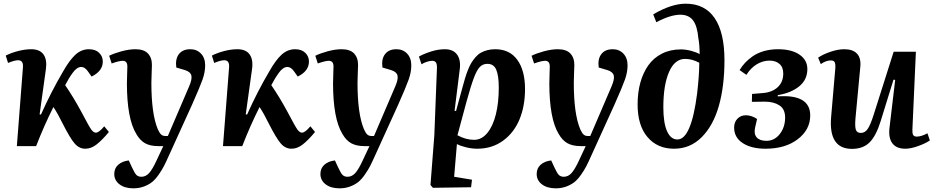

<svg xmlns="http://www.w3.org/2000/svg" viewBox="-20 -796 5091 1046"><path d="M230 -418.9 195.8 -172.9 203.1 -171.9Q259.3 -297.4 323.2 -405.8Q358.4 -468.3 390.9 -498Q423.3 -527.8 464.8 -527.8Q500 -527.8 520 -508.3Q540 -488.8 540 -460.9Q540 -408.7 479 -378.9L460 -405.8Q442.4 -431.2 422.9 -431.2Q398.4 -431.2 375 -397.9Q356.4 -373 335 -332Q379.4 -267.6 420.9 -190.9Q466.8 -103.5 478.5 -88.4Q490.2 -73.7 502 -73.2Q519 -73.2 547.9 -107.9L573.2 -77.1Q537.6 -33.7 507.3 -9.8Q477.1 14.2 444.8 14.2Q411.6 14.2 387 -13.9Q362.3 -42 320.8 -124Q295.9 -175.3 271 -212.9Q219.7 -110.8 176.8 0H71.8L105 -429.2Q107.9 -467.8 79.1 -467.8Q59.1 -467.8 23.9 -453.1L11.2 -493.2Q41 -508.3 79.1 -518.1Q117.2 -527.8 149.9 -527.8Q196.8 -527.8 217 -499.3Q237.3 -470.7 230 -418.9Z M1026.9 -227.1 899.4 53.2Q884.3 87.4 873 109.1Q861.8 130.9 844 156.2Q826.2 181.6 808.1 196Q790 210.4 763.9 220.2Q737.8 230 706.5 230Q659.7 230 631.1 208.3Q602.5 186.5 602.5 151.9Q602.5 120.6 624.3 101.3Q646 82 681.6 78.1L698.7 115.2Q713.4 147 723.1 157Q732.9 167 750.5 167Q774.4 167 792.7 146.5Q811 126 833.5 77.1L869.6 0H842.8Q799.3 0 771.2 -15.1Q743.2 -30.3 722.7 -65.9Q671.4 -149.4 671.4 -342.8Q671.4 -356.4 672.6 -390.4Q673.8 -424.3 673.8 -434.1Q673.8 -464.8 648.4 -464.8Q629.4 -464.8 588.4 -450.2L574.7 -492.2Q599.6 -504.9 641.4 -516.4Q683.1 -527.8 717.8 -527.8Q764.6 -527.8 786.6 -503.9Q808.6 -480 807.6 -439Q807.6 -429.7 806.2 -398.2Q804.7 -366.7 804.7 -345.2Q804.7 -174.8 839.8 -91.8Q849.6 -70.3 858.4 -62.7Q867.2 -55.2 880.4 -55.2H894.5L1010.7 -326.2Q1027.3 -364.7 1022.5 -384.8Q1017.6 -404.8 987.8 -414.1L940.4 -428.2Q934.1 -474.1 954.6 -501Q975.1 -527.8 1016.6 -527.8Q1052.2 -527.8 1075 -503.9Q1097.7 -480 1097.7 -439.9Q1097.7 -402.8 1083.5 -362.8Q1069.3 -322.8 1026.9 -227.1Z M1353 -418.9 1318.8 -172.9 1326.2 -171.9Q1382.3 -297.4 1446.3 -405.8Q1481.4 -468.3 1513.9 -498Q1546.4 -527.8 1587.9 -527.8Q1623 -527.8 1643.1 -508.3Q1663.1 -488.8 1663.1 -460.9Q1663.1 -408.7 1602.1 -378.9L1583 -405.8Q1565.4 -431.2 1545.9 -431.2Q1521.5 -431.2 1498 -397.9Q1479.5 -373 1458 -332Q1502.4 -267.6 1543.9 -190.9Q1589.8 -103.5 1601.6 -88.4Q1613.3 -73.7 1625 -73.2Q1642.1 -73.2 1670.9 -107.9L1696.3 -77.1Q1660.6 -33.7 1630.4 -9.8Q1600.1 14.2 1567.9 14.2Q1534.7 14.2 1510 -13.9Q1485.4 -42 1443.8 -124Q1418.9 -175.3 1394 -212.9Q1342.8 -110.8 1299.8 0H1194.8L1228 -429.2Q1231 -467.8 1202.1 -467.8Q1182.1 -467.8 1147 -453.1L1134.3 -493.2Q1164.1 -508.3 1202.1 -518.1Q1240.2 -527.8 1272.9 -527.8Q1319.8 -527.8 1340.1 -499.3Q1360.4 -470.7 1353 -418.9Z M2149.9 -227.1 2022.5 53.2Q2007.3 87.4 1996.1 109.1Q1984.9 130.9 1967 156.2Q1949.2 181.6 1931.2 196Q1913.1 210.4 1887 220.2Q1860.8 230 1829.6 230Q1782.7 230 1754.2 208.3Q1725.6 186.5 1725.6 151.9Q1725.6 120.6 1747.3 101.3Q1769 82 1804.7 78.1L1821.8 115.2Q1836.4 147 1846.2 157Q1856 167 1873.5 167Q1897.5 167 1915.8 146.5Q1934.1 126 1956.5 77.1L1992.7 0H1965.8Q1922.4 0 1894.3 -15.1Q1866.2 -30.3 1845.7 -65.9Q1794.4 -149.4 1794.4 -342.8Q1794.4 -356.4 1795.7 -390.4Q1796.9 -424.3 1796.9 -434.1Q1796.9 -464.8 1771.5 -464.8Q1752.4 -464.8 1711.4 -450.2L1697.8 -492.2Q1722.7 -504.9 1764.4 -516.4Q1806.2 -527.8 1840.8 -527.8Q1887.7 -527.8 1909.7 -503.9Q1931.6 -480 1930.7 -439Q1930.7 -429.7 1929.2 -398.2Q1927.7 -366.7 1927.7 -345.2Q1927.7 -174.8 1962.9 -91.8Q1972.7 -70.3 1981.4 -62.7Q1990.2 -55.2 2003.4 -55.2H2017.6L2133.8 -326.2Q2150.4 -364.7 2145.5 -384.8Q2140.6 -404.8 2110.8 -414.1L2063.5 -428.2Q2057.1 -474.1 2077.6 -501Q2098.1 -527.8 2139.6 -527.8Q2175.3 -527.8 2198 -503.9Q2220.7 -480 2220.7 -439.9Q2220.7 -402.8 2206.5 -362.8Q2192.4 -322.8 2149.9 -227.1Z M2346.2 -59.1 2360.4 -423.8Q2361.3 -445.8 2355.2 -455.3Q2349.1 -464.8 2334.5 -464.8Q2322.3 -464.8 2305.2 -459.2Q2288.1 -453.6 2276.4 -445.8L2262.2 -487.8Q2289.1 -502.9 2328.1 -515.4Q2367.2 -527.8 2403.3 -527.8Q2449.7 -527.8 2470.7 -497.8Q2491.7 -467.8 2484.4 -416L2456.5 -192.9L2464.4 -190.9L2499.5 -319.8Q2507.3 -349.1 2513.7 -370.1Q2520 -391.1 2529.1 -414.3Q2538.1 -437.5 2547.6 -453.1Q2557.1 -468.8 2570.3 -484.1Q2583.5 -499.5 2598.9 -508.3Q2614.3 -517.1 2634.3 -522.5Q2654.3 -527.8 2678.2 -527.8Q2756.3 -527.8 2798.3 -470Q2840.3 -412.1 2840.3 -311Q2840.3 -218.3 2810.1 -145.3Q2779.8 -72.3 2720 -29.1Q2660.2 14.2 2580.1 14.2Q2550.8 14.2 2519.5 6.6Q2488.3 -1 2469.2 -11.2L2454.1 167L2551.3 183.1L2546.4 224.1L2338.4 227.1L2325.2 211.9ZM2635.3 -448.2Q2610.4 -448.2 2594 -431.2Q2577.6 -414.1 2561.8 -372.3Q2545.9 -330.6 2521.5 -242.2L2472.2 -59.1Q2518.1 -34.2 2562.5 -34.2Q2604 -34.2 2634.8 -71.5Q2665.5 -108.9 2681.4 -172.9Q2697.3 -236.8 2697.3 -318.8Q2697.3 -382.8 2683.8 -415.5Q2670.4 -448.2 2635.3 -448.2Z M3328.1 -227.1 3200.7 53.2Q3185.5 87.4 3174.3 109.1Q3163.1 130.9 3145.3 156.2Q3127.4 181.6 3109.4 196Q3091.3 210.4 3065.2 220.2Q3039.1 230 3007.8 230Q2960.9 230 2932.4 208.3Q2903.8 186.5 2903.8 151.9Q2903.8 120.6 2925.5 101.3Q2947.3 82 2982.9 78.1L3000 115.2Q3014.6 147 3024.4 157Q3034.2 167 3051.8 167Q3075.7 167 3094 146.5Q3112.3 126 3134.8 77.1L3170.9 0H3144Q3100.6 0 3072.5 -15.1Q3044.4 -30.3 3023.9 -65.9Q2972.7 -149.4 2972.7 -342.8Q2972.7 -356.4 2973.9 -390.4Q2975.1 -424.3 2975.1 -434.1Q2975.1 -464.8 2949.7 -464.8Q2930.7 -464.8 2889.6 -450.2L2876 -492.2Q2900.9 -504.9 2942.6 -516.4Q2984.4 -527.8 3019 -527.8Q3065.9 -527.8 3087.9 -503.9Q3109.9 -480 3108.9 -439Q3108.9 -429.7 3107.4 -398.2Q3106 -366.7 3106 -345.2Q3106 -174.8 3141.1 -91.8Q3150.9 -70.3 3159.7 -62.7Q3168.5 -55.2 3181.6 -55.2H3195.8L3312 -326.2Q3328.6 -364.7 3323.7 -384.8Q3318.8 -404.8 3289.1 -414.1L3241.7 -428.2Q3235.4 -474.1 3255.9 -501Q3276.4 -527.8 3317.9 -527.8Q3353.5 -527.8 3376.2 -503.9Q3398.9 -480 3398.9 -439.9Q3398.9 -402.8 3384.8 -362.8Q3370.6 -322.8 3328.1 -227.1Z M3555.7 -674.8 3538.6 -717.8Q3637.7 -775.9 3715.8 -775.9Q3819.8 -775.9 3873.3 -697.5Q3926.8 -619.1 3926.8 -467.8Q3926.8 -327.1 3896.5 -220Q3866.2 -112.8 3803.5 -49.3Q3740.7 14.2 3651.9 14.2Q3561.5 14.2 3507.6 -49.1Q3453.6 -112.3 3453.6 -227.1Q3453.6 -291.5 3468.5 -345.7Q3483.4 -399.9 3512.2 -440.4Q3541 -481 3586.4 -503.9Q3631.8 -526.9 3689.5 -526.9Q3714.8 -526.9 3744.4 -519.3Q3773.9 -511.7 3791.5 -501Q3791.5 -552.2 3784.7 -586.9Q3778.8 -654.8 3755.4 -685.3Q3731.9 -715.8 3686.5 -715.8Q3632.3 -715.8 3555.7 -674.8ZM3670.4 -36.1Q3745.6 -36.1 3777.8 -286.1Q3789.6 -387.2 3789.6 -454.1Q3751 -475.1 3712.4 -475.1Q3655.8 -475.1 3624.8 -403.8Q3593.8 -332.5 3593.8 -211.9Q3593.8 -126.5 3614 -81.3Q3634.3 -36.1 3670.4 -36.1Z M4150.4 14.2Q4073.2 14.2 4026.4 -16.4Q3979.5 -46.9 3979.5 -101.1Q3979.5 -130.9 3997.6 -149.4Q4015.6 -168 4043.5 -168Q4074.2 -168 4104.5 -147.9L4093.3 -99.1Q4086.4 -65.9 4102.5 -47.4Q4118.7 -28.8 4155.3 -28.8Q4199.7 -28.8 4228.5 -66.2Q4257.3 -103.5 4257.3 -155.8Q4257.3 -201.7 4226.3 -221.9Q4195.3 -242.2 4146.5 -242.2L4076.2 -241.2L4077.1 -284.2L4136.2 -289.1Q4186.5 -293 4216.8 -321Q4247.1 -349.1 4247.1 -395Q4247.1 -429.7 4226.6 -447.8Q4206.1 -465.8 4172.4 -465.8Q4135.7 -465.8 4102.5 -445.6Q4069.3 -425.3 4046.4 -388.2L4009.3 -414.1Q4022 -435.5 4039.3 -454.1Q4056.6 -472.7 4081.5 -490Q4106.4 -507.3 4141.8 -517.6Q4177.2 -527.8 4218.3 -527.8Q4292.5 -527.8 4335.4 -498.5Q4378.4 -469.2 4378.4 -419.9Q4378.4 -361.3 4333.5 -325.2Q4288.6 -289.1 4217.3 -277.8V-271Q4394 -283.2 4394 -167Q4394 -89.8 4326.4 -37.8Q4258.8 14.2 4150.4 14.2Z M4451.7 -446.8 4437 -481.9Q4463.4 -500 4504.4 -513.9Q4545.4 -527.8 4579.6 -527.8Q4626.5 -527.8 4648.9 -503.7Q4671.4 -479.5 4667 -433.1L4640.6 -151.9Q4636.7 -106.9 4642.6 -89.4Q4648.4 -71.8 4669.9 -71.8Q4691.9 -71.8 4706.8 -93Q4721.7 -114.3 4739.7 -170.9L4848.6 -514.2H4969.7L4950.7 -90.8Q4949.7 -69.8 4954.8 -60.8Q4960 -51.8 4974.6 -51.8Q4999 -51.8 5032.7 -69.8L5045.9 -30.8Q5021 -14.2 4981.4 0Q4941.9 14.2 4911.6 14.2Q4863.8 14.2 4841.8 -14.9Q4819.8 -43.9 4825.7 -98.1L4856.9 -360.8L4847.7 -361.8L4778.8 -139.2Q4753.9 -57.6 4718.3 -21.2Q4682.6 15.1 4621.6 15.1Q4493.7 15.1 4507.8 -157.2L4530.8 -424.8Q4532.2 -448.2 4527.1 -457.5Q4522 -466.8 4506.8 -466.8Q4479.5 -466.8 4451.7 -446.8Z"/></svg>

Font: Literata SemiBold
Style: Italic
Weight: 650
Italic angle: -2.39999°
Designer: Latin by Veronika Burian and Jose Scaglione. Greek by Irene Vlachou. Cyrillic by Vera Evstafieva
Foundry: TypeTogether
Version: Version 3.021